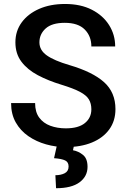

<svg xmlns="http://www.w3.org/2000/svg" viewBox="-20 -741 645 980"><path d="M446.3 -183.1Q446.3 -212.4 433.8 -233.4Q421.4 -254.4 388.4 -272Q355.5 -289.6 293.5 -308.6Q226.1 -329.1 173.1 -357.2Q120.1 -385.3 89.4 -426Q58.6 -466.8 58.6 -524.9Q58.6 -582.5 90.6 -626.5Q122.6 -670.4 179.7 -695.6Q236.8 -720.7 312 -720.7Q391.6 -720.7 448.7 -691.4Q505.9 -662.1 536.9 -612.8Q567.9 -563.5 567.9 -503.9H446.3Q446.3 -556.2 412.6 -590.3Q378.9 -624.5 310.5 -624.5Q245.1 -624.5 213.1 -595.7Q181.2 -566.9 181.2 -524.9Q181.2 -484.9 218.8 -458.3Q256.3 -431.6 334.5 -408.7Q452.6 -374 511 -321.8Q569.3 -269.5 569.3 -184.1Q569.3 -124 537.8 -80.6Q506.3 -37.1 449.5 -13.7Q392.6 9.8 315.9 9.8Q264.6 9.8 215.1 -4.2Q165.5 -18.1 125 -45.9Q84.5 -73.7 60.5 -116Q36.6 -158.2 36.6 -214.8H159.2Q159.2 -168.9 180.2 -140.6Q201.2 -112.3 236.8 -99.1Q272.5 -85.9 315.9 -85.9Q380.4 -85.9 413.3 -112.8Q446.3 -139.6 446.3 -183.1ZM271 -1.5H358.4L352.5 25.9Q380.4 30.8 403.6 49.6Q426.8 68.4 426.8 110.4Q426.8 159.2 386 189.5Q345.2 219.7 266.1 219.7L262.7 153.3Q291 153.3 310.5 143.1Q330.1 132.8 330.1 108.9Q330.1 86.4 312.5 77.9Q294.9 69.3 255.9 66.4Z"/></svg>

Font: Vazirmatn FD Medium
Style: Regular
Weight: 500
Designer: Saber Rastikerdar
Foundry: Saber Rastikerdar
Version: Version 33.003